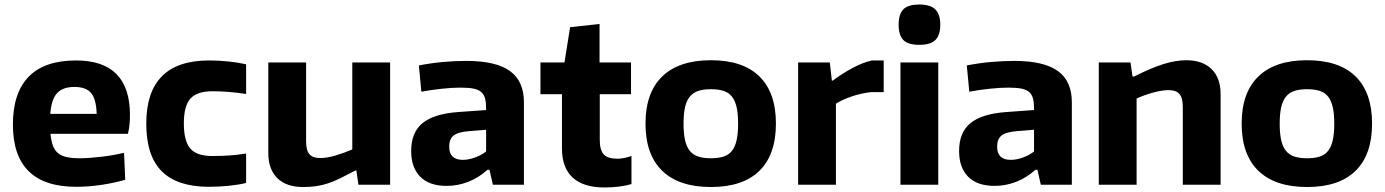

<svg xmlns="http://www.w3.org/2000/svg" viewBox="-20 -816 6116 848"><path d="M316 9Q37 9 37 -266Q37 -406 107 -477.5Q177 -549 316 -549Q554 -549 554 -308Q554 -261 545 -225H203Q206 -193 214 -172Q222 -151 237 -139Q252 -127 275.5 -122Q299 -117 332 -117Q354 -117 379.5 -119Q405 -121 431 -124Q457 -127 482 -131.5Q507 -136 528 -141L533 -22Q485 -8 428 0.5Q371 9 316 9ZM309 -432Q257 -432 232 -404.5Q207 -377 202 -313H407Q405 -378 382.5 -405Q360 -432 309 -432Z M903 9Q763 9 694.5 -59.5Q626 -128 626 -270Q626 -549 903 -549Q946 -549 989.5 -544.5Q1033 -540 1067 -532V-401Q987 -413 919 -413Q850 -413 821 -380.5Q792 -348 792 -271Q792 -193 820.5 -160Q849 -127 917 -127Q962 -127 996 -129.5Q1030 -132 1067 -138V-8Q1035 0 991.5 4.5Q948 9 903 9Z M1319 10Q1244 10 1204.5 -29.5Q1165 -69 1165 -140V-540H1332V-191Q1332 -152 1346.5 -135Q1361 -118 1393 -118Q1425 -118 1463 -129.5Q1501 -141 1536 -156V-540H1703V0H1563L1554 -63H1550Q1512 -43 1483.5 -29Q1455 -15 1429.5 -6.5Q1404 2 1378 6Q1352 10 1319 10Z M1953 5Q1876 5 1836 -35.5Q1796 -76 1796 -149Q1796 -231 1846 -272Q1896 -313 2002 -321L2127 -330V-336Q2127 -363 2122.5 -380.5Q2118 -398 2106 -409Q2094 -420 2072 -424.5Q2050 -429 2014 -429Q1977 -429 1930.5 -424Q1884 -419 1841 -411L1830 -527Q1887 -538 1939.5 -542.5Q1992 -547 2040 -547Q2170 -547 2232 -502.5Q2294 -458 2294 -364V0H2157L2142 -66H2133Q2093 -30 2047 -12.5Q2001 5 1953 5ZM2024 -110Q2050 -110 2078.5 -120.5Q2107 -131 2127 -147V-243L2053 -237Q2003 -233 1983.5 -217.5Q1964 -202 1964 -168Q1964 -110 2024 -110Z M2650 12Q2557 12 2509.5 -31.5Q2462 -75 2462 -160V-400H2367V-540H2473L2498 -696L2628 -710V-540H2767V-400H2629V-198Q2629 -153 2646.5 -134Q2664 -115 2706 -115Q2734 -115 2769 -127V-3Q2746 4 2714 8Q2682 12 2650 12Z M3120 10Q2979 10 2905 -61.5Q2831 -133 2831 -270Q2831 -407 2905 -478.5Q2979 -550 3120 -550Q3261 -550 3334 -478.5Q3407 -407 3407 -270Q3407 -133 3334 -61.5Q3261 10 3120 10ZM3120 -117Q3153 -117 3176 -124.5Q3199 -132 3213 -150Q3227 -168 3233.5 -197.5Q3240 -227 3240 -270Q3240 -313 3233.5 -342Q3227 -371 3213 -389Q3199 -407 3176 -414.5Q3153 -422 3120 -422Q3087 -422 3064 -414.5Q3041 -407 3026.5 -389Q3012 -371 3005.5 -342Q2999 -313 2999 -270Q2999 -227 3005.5 -197.5Q3012 -168 3026.5 -150Q3041 -132 3064 -124.5Q3087 -117 3120 -117Z M3505 -540H3645L3654 -460H3658Q3698 -490 3744 -515Q3790 -540 3831 -549H3883V-409H3825Q3783 -404 3741.5 -390Q3700 -376 3672 -358V0H3505Z M4040 -618Q3991 -618 3970 -639Q3949 -660 3949 -707Q3949 -754 3970 -775Q3991 -796 4040 -796Q4090 -796 4111.5 -774Q4133 -752 4133 -707Q4133 -662 4112 -640Q4091 -618 4040 -618ZM3957 -540H4124V0H3957Z M4373 5Q4296 5 4256 -35.5Q4216 -76 4216 -149Q4216 -231 4266 -272Q4316 -313 4422 -321L4547 -330V-336Q4547 -363 4542.5 -380.5Q4538 -398 4526 -409Q4514 -420 4492 -424.5Q4470 -429 4434 -429Q4397 -429 4350.5 -424Q4304 -419 4261 -411L4250 -527Q4307 -538 4359.5 -542.5Q4412 -547 4460 -547Q4590 -547 4652 -502.5Q4714 -458 4714 -364V0H4577L4562 -66H4553Q4513 -30 4467 -12.5Q4421 5 4373 5ZM4444 -110Q4470 -110 4498.5 -120.5Q4527 -131 4547 -147V-243L4473 -237Q4423 -233 4403.5 -217.5Q4384 -202 4384 -168Q4384 -110 4444 -110Z M4833 -540H4973L4982 -478H4989Q5064 -516 5118.5 -533Q5173 -550 5219 -550Q5291 -550 5331 -511Q5371 -472 5371 -400V0H5204V-344Q5204 -384 5189 -401Q5174 -418 5142 -418Q5114 -418 5076 -408Q5038 -398 5000 -381V0H4833Z M5753 10Q5612 10 5538 -61.5Q5464 -133 5464 -270Q5464 -407 5538 -478.5Q5612 -550 5753 -550Q5894 -550 5967 -478.5Q6040 -407 6040 -270Q6040 -133 5967 -61.5Q5894 10 5753 10ZM5753 -117Q5786 -117 5809 -124.5Q5832 -132 5846 -150Q5860 -168 5866.5 -197.5Q5873 -227 5873 -270Q5873 -313 5866.5 -342Q5860 -371 5846 -389Q5832 -407 5809 -414.5Q5786 -422 5753 -422Q5720 -422 5697 -414.5Q5674 -407 5659.5 -389Q5645 -371 5638.5 -342Q5632 -313 5632 -270Q5632 -227 5638.5 -197.5Q5645 -168 5659.5 -150Q5674 -132 5697 -124.5Q5720 -117 5753 -117Z"/></svg>

Font: Encode Sans Normal
Style: Bold
Weight: 700
Designer: Pablo Impallari, Andres Torresi
Foundry: Pablo Impallari, Andres Torresi
Version: Version 1.000; ttfautohint (v1.00) -l 8 -r 50 -G 200 -x 14 -